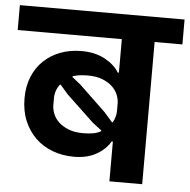

<svg xmlns="http://www.w3.org/2000/svg" viewBox="-71 -748 790 799"><g transform="rotate(5 324.0 -349.0)"><path d="M415 -166H410Q390 -132 351.5 -110.5Q313 -89 259 -89Q211 -89 169.5 -104.5Q128 -120 98 -149Q68 -178 50.5 -219.5Q33 -261 33 -314Q33 -364 49.5 -404Q66 -444 95.5 -472Q125 -500 165 -515Q205 -530 253 -530Q310 -530 351 -507.5Q392 -485 410 -454H415V-594H-20V-698H668V-594H552V0H415ZM407 -246Q421 -268 421 -296V-325Q421 -344 413 -363Q405 -382 388.5 -397Q372 -412 347 -421.5Q322 -431 288 -431Q270 -431 254 -429Q238 -427 224 -422V-419L259 -391L370 -285L404 -246ZM288 -190Q310 -190 328.5 -193Q347 -196 363 -205V-208L325 -237L211 -345L178 -383H175Q155 -357 155 -325V-296Q155 -277 163 -258Q171 -239 187.5 -224Q204 -209 229 -199.5Q254 -190 288 -190Z"/></g></svg>

Font: IBM Plex Sans Devanagari
Style: Bold
Weight: 700
Designer: Mike Abbink, Paul van der Laan, Pieter van Rosmalen, Erin McLaughlin
Foundry: Bold Monday
Version: Version 1.1